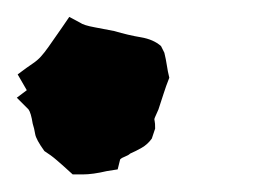

<svg xmlns="http://www.w3.org/2000/svg" viewBox="-50 -178 299 225"><path d="M142.6 -116.2Q144.5 -108.4 145.5 -101.6Q146.5 -94.7 148.4 -86.9Q144.5 -77.1 141.6 -67.9Q138.7 -58.6 135.7 -49.8Q132.8 -43 131.8 -41Q130.9 -39.1 130.9 -38.1Q130.9 -37.1 131.3 -35.6Q131.8 -34.2 131.8 -27.3L127.9 -15.6Q123 -8.8 116.2 -4.9Q109.4 -1 102.5 2Q100.6 3.9 96.7 5.4Q92.8 6.8 90.8 8.8L87.9 20.5L75.2 22.5Q58.6 26.4 46.9 26.4H35.2Q23.4 15.6 16.6 9.8Q9.8 3.9 2 -1Q-7.8 -14.6 -8.8 -21Q-9.8 -27.3 -11.7 -33.2Q-13.7 -45.9 -16.6 -49.8L-30.3 -63.5L-18.6 -72.3L-29.3 -90.8Q-17.6 -99.6 -11.7 -103.5Q-5.9 -107.4 -2 -111.8Q2 -116.2 6.8 -123Q11.7 -129.9 22.5 -145.5L31.2 -158.2L43.9 -151.4Q47.9 -148.4 61 -146Q74.2 -143.6 84 -141.6Q100.6 -136.7 115.2 -134.3Q129.9 -131.8 138.7 -124Z"/></svg>

Font: Permanent Marker
Style: Regular
Weight: 400
Designer: Font Diner, Inc
Foundry: Font Diner, Inc
Version: Version 1.000